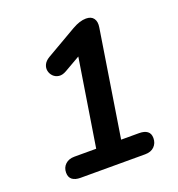

<svg xmlns="http://www.w3.org/2000/svg" viewBox="-129 -820 859 926"><g transform="rotate(-20 300.0 -356.5)"><path d="M459 0H127Q100 0 85 -11.5Q70 -23 70 -47Q70 -73 87.5 -89.5Q105 -106 134 -106H246L324 -597L384 -592L236 -507Q215 -495 197.5 -497.5Q180 -500 168.5 -511.5Q157 -523 153.5 -539Q150 -555 157.5 -571Q165 -587 185 -599L342 -690Q363 -702 380.5 -707.5Q398 -713 414 -713Q441 -713 453 -696Q465 -679 460 -650L374 -106H466Q493 -106 508 -95Q523 -84 523 -60Q523 -34 506 -17Q489 0 459 0Z"/></g></svg>

Font: Nunito Variable Extra Light
Style: Italic
Weight: 200
Italic angle: -9°
Designer: Vernon Adams
Foundry: Vernon Adams
Version: Version 3.602